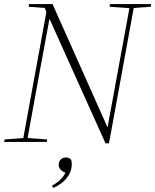

<svg xmlns="http://www.w3.org/2000/svg" viewBox="-24 -694 759 939"><path d="M512 -661 609 -654 550 -333 502 -71 233 -674H118L116 -661L195 -655L203 -636L90 -19L-1 -12L-4 0H205L207 -12L111 -19L168 -332L218 -602L492 7H509L630 -655L713 -661L715 -674H514ZM327 108C327 101 326 94 324 87C317 80 309 76 299 76C279 76 263 90 263 112C263 129 275 143 296 151C284 175 262 197 230 214L237 225C278 207 327 169 327 108Z"/></svg>

Font: Source Serif 4 Display Light
Style: Italic
Weight: 300
Italic angle: -12°
Designer: Frank Grießhammer
Foundry: Adobe Systems Incorporated
Version: Version 4.004;hotconv 1.0.117;makeotfexe 2.5.65602